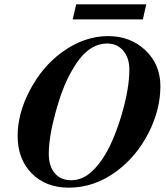

<svg xmlns="http://www.w3.org/2000/svg" viewBox="-20 -844 762 882"><path d="M476.1 -678.2Q579.6 -678.2 648.2 -612.8Q716.8 -547.4 716.8 -448.2Q716.8 -339.4 661.6 -231.9Q606.4 -124.5 515.1 -57.1Q413.6 18.1 295.9 18.1Q190.4 18.1 125.7 -47.6Q61 -113.3 61 -220.2Q61 -323.2 117.7 -430.4Q174.3 -537.6 263.2 -603Q366.2 -678.2 476.1 -678.2ZM473.1 -644Q424.8 -644 384.5 -612.5Q344.2 -581.1 307.1 -514.2Q266.6 -442.9 235.4 -328.6Q204.1 -214.4 204.1 -137.2Q204.1 -81.1 231.4 -48.6Q258.8 -16.1 306.2 -16.1Q346.2 -16.1 380.4 -39.1Q414.6 -62 449.2 -111.8Q498.5 -184.1 536.4 -309.1Q574.2 -434.1 574.2 -524.9Q574.2 -578.1 546.1 -611.1Q518.1 -644 473.1 -644ZM651.9 -824.2 636.2 -754.9H314L330.1 -824.2Z"/></svg>

Font: Accordance
Style: Bold-Italic
Weight: 700
Italic angle: -11°
Version: Version 1.2 (build January 31, 2020) Miklal Software Solutio